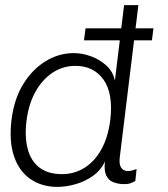

<svg xmlns="http://www.w3.org/2000/svg" viewBox="-20 -720 657 752"><path d="M315 -609H581L575 -562H309ZM391 -88Q376 -54 344.5 -31.5Q313 -9 275.5 1.5Q238 12 205 12Q144 12 99.5 -18.5Q55 -49 35 -107.5Q15 -166 25 -250Q35 -332 71 -390.5Q107 -449 159 -480.5Q211 -512 269 -512Q302 -512 336.5 -499.5Q371 -487 397 -463Q423 -439 430 -404L466 -700H522L449 -103Q445 -66 463 -55Q481 -44 515 -58L510 -11Q499 -5 488.5 -1.5Q478 2 459 1Q440 0 422.5 -7Q405 -14 396 -33Q387 -52 391 -88ZM223 -38Q271 -38 310.5 -62.5Q350 -87 376.5 -134Q403 -181 412 -250Q424 -354 385.5 -408Q347 -462 275 -462Q226 -462 185.5 -435Q145 -408 118.5 -360Q92 -312 84 -248Q76 -186 88 -138.5Q100 -91 133.5 -64.5Q167 -38 223 -38Z"/></svg>

Font: Inclusive Sans Light
Style: Italic
Weight: 300
Italic angle: -7°
Designer: Olivia King
Foundry: Olivia King
Version: Version 2.004